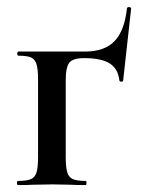

<svg xmlns="http://www.w3.org/2000/svg" viewBox="-20 -535 412 555"><path d="M32 -12Q57 -12 69 -17Q81 -22 85.5 -36.5Q90 -51 90 -81V-305Q90 -335 85.5 -349.5Q81 -364 69.5 -369Q58 -374 33 -374Q30 -374 30 -380Q30 -386 33 -386H226Q282 -386 311 -416Q340 -446 347 -511Q348 -515 353.5 -514.5Q359 -514 359 -510L336 -302Q336 -299 330.5 -299Q325 -299 325 -303Q321 -337 296.5 -352Q272 -367 223 -367Q191 -367 180.5 -354Q170 -341 170 -303V-81Q170 -51 174.5 -36.5Q179 -22 191 -17Q203 -12 228 -12Q230 -12 230 -6Q230 0 228 0Q201 0 185 -1L132 -2L75 -1Q60 0 32 0Q29 0 29 -6Q29 -12 32 -12Z"/></svg>

Font: Cormorant Garamond SemiBold
Style: Regular
Weight: 600
Designer: Christian Thalmann (Catharsis Fonts)
Foundry: Catharsis Fonts
Version: Version 4.000